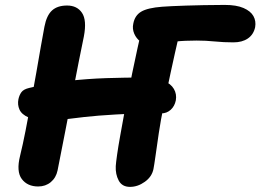

<svg xmlns="http://www.w3.org/2000/svg" viewBox="-20 -731 1038 765"><path d="M132.2 12Q89.2 12 66.8 -17.8Q44.4 -47.6 60 -110.2Q71 -154.8 81.8 -210.2Q92.6 -265.6 103.6 -325.2Q114.6 -384.8 124.6 -441.4Q134.6 -498 142.7 -545.7Q150.8 -593.4 157 -624.4Q165.6 -669.6 187.3 -689.3Q209 -709 247.2 -709Q287.2 -709 306.8 -679.7Q326.4 -650.4 314.2 -586Q293.6 -486 275 -388.9Q256.4 -291.8 239.6 -205.9Q222.8 -120 209.4 -52Q203.2 -22.6 182.3 -5.3Q161.4 12 132.2 12ZM176.8 -250.6Q122.4 -250.6 94.4 -262.7Q66.4 -274.8 57.7 -294.3Q49 -313.8 53.4 -335.6Q57 -352.4 65.5 -363.9Q74 -375.4 96.2 -380.6Q174.4 -399.8 251.1 -408.5Q327.8 -417.2 403.8 -419.7Q479.8 -422.2 557 -422.2Q602.2 -422.2 631.5 -409.8Q660.8 -397.4 672.8 -376.7Q684.8 -356 680.6 -331.4Q676 -308 660.2 -293.6Q644.4 -279.2 622.2 -279.2Q516.2 -279.2 441.8 -274.9Q367.4 -270.6 316.9 -264.9Q266.4 -259.2 233.4 -254.9Q200.4 -250.6 176.8 -250.6ZM498 13.6Q466.4 13.6 453 -11.6Q439.6 -36.8 441.2 -69Q442 -82.4 446.6 -114.9Q451.2 -147.4 458.7 -188.8Q466.2 -230.2 473.9 -272.7Q481.6 -315.2 488.6 -348.4Q496 -387.6 506.5 -438.3Q517 -489 527.9 -539Q538.8 -589 547.4 -625.8L703.4 -631.2Q699.2 -616.8 692.4 -586.8Q685.6 -556.8 677 -519.4Q668.4 -482 660.2 -442.9Q652 -403.8 644.7 -369.7Q637.4 -335.6 633.2 -313.8Q620.4 -253.2 612.6 -200Q604.8 -146.8 599.6 -109.7Q594.4 -72.6 591.4 -57.4Q585.2 -26.8 557 -6.6Q528.8 13.6 498 13.6ZM577.8 -553Q556.4 -553 539.7 -565.3Q523 -577.6 514.8 -596.9Q506.6 -616.2 511 -636.4Q517 -669.4 542.7 -684.6Q568.4 -699.8 626.2 -704.2Q641.2 -705.2 665.2 -706.5Q689.2 -707.8 721.2 -708.7Q753.2 -709.6 792 -710.5Q830.8 -711.4 875.6 -711.4Q922 -711.4 950.3 -699.1Q978.6 -686.8 989.7 -667Q1000.8 -647.2 996.6 -622.6Q990.2 -593.2 967.6 -577.7Q945 -562.2 910 -562.2Q871 -562.2 835.6 -565.8Q800.2 -569.4 763.4 -569.4Q714.4 -569.4 679.7 -565.5Q645 -561.6 620.5 -557.3Q596 -553 577.8 -553Z"/></svg>

Font: Shantell Sans Light
Style: Italic
Weight: 300
Italic angle: -11°
Designer: Stephen Nixon, Anya Danilova, Shantell Martin
Foundry: Arrow Type
Version: Version 1.008;[ac192a2d6]